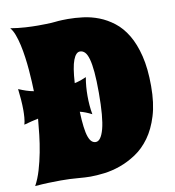

<svg xmlns="http://www.w3.org/2000/svg" viewBox="-81 -787 793 871"><g transform="rotate(-10 315.0 -352.0)"><path d="M607.9 -346.2Q607.9 -266.6 590.3 -209.5Q572.8 -152.3 543.9 -112.5Q515.1 -72.8 478.5 -48.6Q441.9 -24.4 404.1 -11Q366.2 2.4 330.1 6.8Q293.9 11.2 266.1 11.2Q243.2 11.2 207.8 8.1Q172.4 4.9 129.9 4.9Q105 4.9 75 5.9Q44.9 6.8 11.2 9.8Q27.3 -19.5 38.6 -57.6Q49.8 -95.7 57.6 -136Q65.4 -176.3 69.8 -216.1Q74.2 -255.9 77.1 -289.1Q62 -286.1 46.4 -282.2Q30.8 -278.3 11.2 -272.9Q13.2 -278.8 14.6 -287.6Q16.1 -296.4 16.8 -305.7Q17.6 -314.9 17.8 -323.7Q18.1 -332.5 18.1 -337.9Q18.1 -362.8 16.1 -387.5Q14.2 -412.1 11.2 -437Q29.3 -429.2 46.4 -423.6Q63.5 -418 80.1 -415Q79.6 -433.1 78.4 -458.7Q77.1 -484.4 74.7 -513.4Q72.3 -542.5 68.1 -572.8Q64 -603 57.9 -630.4Q51.8 -657.7 43.5 -679.9Q35.2 -702.1 23.9 -714.8Q60.1 -709 92.5 -707Q125 -705.1 149.9 -705.1Q171.9 -705.1 186.5 -705.6Q201.2 -706.1 211.7 -706.5Q222.2 -707 229.5 -708Q236.8 -709 244.9 -709.5Q252.9 -710 262.9 -710.4Q272.9 -710.9 288.1 -710.9Q321.3 -710.9 358.2 -706.3Q395 -701.7 430.4 -688Q465.8 -674.3 498 -649.4Q530.3 -624.5 554.7 -584Q579.1 -543.5 593.5 -485.1Q607.9 -426.8 607.9 -346.2ZM323.2 -437Q319.3 -415 317.6 -394Q315.9 -373 315.9 -351.1Q315.9 -330.1 317.6 -308.6Q319.3 -287.1 323.2 -266.1Q309.1 -273.4 295.4 -278.8Q281.7 -284.2 269 -287.1Q270.5 -245.1 274.2 -216.6Q277.8 -188 283.9 -170.9Q290 -153.8 298.3 -146.5Q306.6 -139.2 316.9 -139.2Q340.8 -139.2 355 -191.4Q369.1 -243.7 369.1 -356.9Q369.1 -414.1 365.7 -452.1Q362.3 -490.2 355.7 -513.4Q349.1 -536.6 339.4 -546.4Q329.6 -556.2 316.9 -556.2Q298.3 -556.2 285.9 -523.9Q273.4 -491.7 269 -418.9Q283.2 -421.9 296.9 -426.5Q310.5 -431.2 323.2 -437Z"/></g></svg>

Font: Spicy Rice
Style: Regular
Weight: 400
Version: Version 1.000